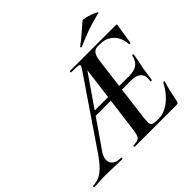

<svg xmlns="http://www.w3.org/2000/svg" viewBox="-248 -1001 1207 1207"><g transform="rotate(-45 356.0 -397.5)"><path d="M-56 0Q-60 0 -60 -6Q-60 -12 -56 -12Q-31 -12 -5.5 -21.5Q20 -31 48 -58Q76 -85 110 -135L411 -577Q424 -596 423.5 -603Q423 -610 406.5 -611.5Q390 -613 352 -613Q348 -613 348 -619Q348 -625 352 -625H760Q768 -625 766 -616Q763 -597 759 -571Q755 -545 751.5 -521Q748 -497 745 -482Q744 -478 738.5 -479.5Q733 -481 733 -483Q729 -542 694 -576.5Q659 -611 604 -611H586Q569 -611 557.5 -603.5Q546 -596 539 -581Q532 -566 529 -543L471 -85Q468 -57 470 -42.5Q472 -28 483.5 -23Q495 -18 519 -18H532Q584 -18 633 -56.5Q682 -95 715 -159Q717 -162 722 -160.5Q727 -159 726 -157Q716 -128 707.5 -88.5Q699 -49 692 -15Q689 0 676 0H303Q299 0 299 -6Q299 -12 303 -12Q340 -12 353 -25Q366 -38 371 -81L440 -613L467 -602L136 -123Q105 -77 121 -44.5Q137 -12 192 -12Q197 -12 196 -6Q195 0 192 0Q174 0 147 -1Q120 -2 91.5 -3Q63 -4 40 -4Q9 -4 -10.5 -2Q-30 0 -56 0ZM263 -311 282 -339H467L469 -311ZM675 -222Q674 -218 668 -218.5Q662 -219 663 -223Q671 -267 649.5 -289Q628 -311 585 -311H428L432 -339H592Q636 -339 661.5 -356.5Q687 -374 696 -415Q697 -420 703 -419.5Q709 -419 708 -414Q703 -382 699.5 -363.5Q696 -345 691 -325Q686 -300 683 -275.5Q680 -251 675 -222ZM511 -679Q507 -677 504.5 -682.5Q502 -688 506 -689Q542 -715 572 -742Q602 -769 631 -793Q636 -797 655.5 -792.5Q675 -788 696.5 -780Q718 -772 730.5 -765Q743 -758 733 -756Q666 -740 614 -721Q562 -702 511 -679Z"/></g></svg>

Font: Cormorant Infant Light
Style: Italic
Weight: 300
Italic angle: -10°
Designer: Christian Thalmann (Catharsis Fonts)
Foundry: Catharsis Fonts
Version: Version 4.001